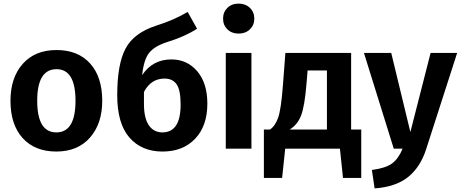

<svg xmlns="http://www.w3.org/2000/svg" viewBox="-20 -823 2551 1063"><path d="M546 -265Q546 -138 478 -61Q410 16 292 16Q173 16 105.5 -58.5Q38 -133 38 -265Q38 -393 106 -469.5Q174 -546 293 -546Q412 -546 479 -471.5Q546 -397 546 -265ZM293 -440Q186 -440 186 -265Q186 -90 292 -90Q398 -90 398 -265Q398 -440 293 -440Z M929 -494Q1016 -494 1072 -428.5Q1128 -363 1128 -249Q1128 -126 1060.5 -55Q993 16 880 16Q764 16 696.5 -61.5Q629 -139 629 -296Q629 -467 675 -554Q721 -641 845 -681Q946 -713 1019 -757L1071 -664Q1003 -620 902 -589Q835 -567 805.5 -530Q776 -493 767 -407Q825 -494 929 -494ZM879 -90Q980 -90 980 -244Q980 -324 958 -356Q936 -388 891 -388Q816 -388 777 -314V-247Q777 -169 804 -129.5Q831 -90 879 -90Z M1239 -779.5Q1263 -803 1301 -803Q1339 -803 1363.5 -779.5Q1388 -756 1388 -720Q1388 -684 1363.5 -660.5Q1339 -637 1301 -637Q1263 -637 1239 -660.5Q1215 -684 1215 -720Q1215 -756 1239 -779.5ZM1372 -530V0H1230V-530Z M1924 -106H1980V162H1879L1862 0H1559L1542 162H1441V-106H1475Q1504 -126 1520 -171.5Q1536 -217 1546 -346L1560 -530H1924ZM1790 -106V-433H1683L1677 -360Q1667 -237 1647.5 -185Q1628 -133 1584 -106Z M2511 -530 2340 1Q2308 102 2239.5 157Q2171 212 2054 220L2039 118Q2115 108 2150.5 82Q2186 56 2209 0H2160L1995 -530H2146L2252 -92L2364 -530Z"/></svg>

Font: FiraGO SemiBold
Style: Regular
Weight: 600
Designer: bBox Type
Foundry: bBox Type GmbH
Version: Version 1.001;PS 001.001;hotconv 1.0.88;makeotf.lib2.5.64775